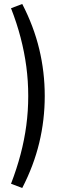

<svg xmlns="http://www.w3.org/2000/svg" viewBox="-20 -738 336 950"><path d="M90.1 192.1 34.5 171.2Q63.1 96.8 81.9 25.3Q100.7 -46.2 110.2 -117.6Q119.7 -189 119.7 -263Q119.7 -337.2 110.2 -408.7Q100.7 -480.1 81.9 -552.2Q63.1 -624.3 34.5 -697.2L90.1 -718.3Q147.1 -607.9 174.2 -495Q201.4 -382.1 201.4 -263Q201.4 -144.4 174.2 -31.5Q147.1 81.5 90.1 192.1Z"/></svg>

Font: Nunito Sans 12pt ExtraLight SemiCondensed
Style: Regular
Weight: 200
Width: 4
Version: Version 3.101;gftools[0.9.27]